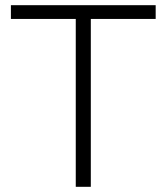

<svg xmlns="http://www.w3.org/2000/svg" viewBox="-20 -720 642 740"><path d="M272 0H330V-647H580V-700H22V-647H272Z"/></svg>

Font: Uncut Sans Light
Style: Regular
Weight: 300
Designer: Kasper Nordkvist
Foundry: UNCUT.wtf
Version: Version 1.304;Glyphs 3.2 (3246)